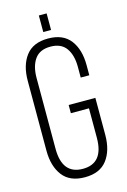

<svg xmlns="http://www.w3.org/2000/svg" viewBox="-126 -887 628 952"><g transform="rotate(-15 188.0 -411.0)"><path d="M174 -828H214V-743H174ZM339 -529V-477H295V-532Q295 -592 269.5 -628Q244 -664 189 -664Q134 -664 108.5 -628Q83 -592 83 -532V-168Q83 -37 189 -37Q295 -37 295 -168V-319H202V-361H339V-171Q339 -91 302 -42.5Q265 6 188 6Q111 6 74 -42.5Q37 -91 37 -171V-529Q37 -609 74 -657.5Q111 -706 188 -706Q265 -706 302 -657.5Q339 -609 339 -529Z"/></g></svg>

Font: Bebas Neue Book
Style: Regular
Weight: 400
Designer: Ryoichi Tsunekawa
Foundry: Ryoichi Tsunekawa
Version: Version 001.003